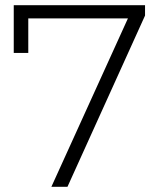

<svg xmlns="http://www.w3.org/2000/svg" viewBox="-20 -720 623 740"><path d="M240 0H178L473 -649H89V-516H33V-700H539V-660Z"/></svg>

Font: Montserrat-Alt1 Light
Style: Regular
Weight: 300
Designer: Differentunic
Foundry: Differentunic
Version: Version 7.222